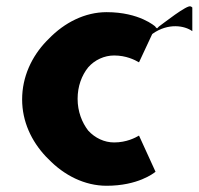

<svg xmlns="http://www.w3.org/2000/svg" viewBox="-20 -574 637 616"><path d="M597 -550 593 -553H592C583 -562 499 -495 490 -489L484 -483L480 -486C479 -487 478 -489 478 -489C478 -489 428 -535 322 -535C253 -535 187 -502 136 -449L129 -442C82 -393 51 -328 51 -255C51 -184 81 -121 127 -72L135 -64C186 -11 252 22 322 22C422 22 473 -18 479 -23L426 -139C414 -132 386 -117 346 -117C315 -117 285 -131 263 -155C243 -181 229 -216 229 -257C229 -297 242 -332 263 -358C284 -382 315 -396 346 -396C385 -396 412 -382 426 -374L468 -464L470 -466C520 -501 572 -492 597 -474Z"/></svg>

Font: Hussar Woodtype
Style: SeBd
Weight: 900
Foundry: Cannot Into Space Fonts
Version: Version 1.07